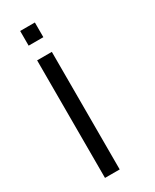

<svg xmlns="http://www.w3.org/2000/svg" viewBox="-213 -888 760 943"><g transform="rotate(-30 166.5 -416.5)"><path d="M83.3 0V-666.7H166.7V0ZM83.3 -750V-833.3H166.7V-750Z"/></g></svg>

Font: Galmuri11 Regular
Style: Regular
Weight: 400
Designer: Minseo Lee (Quiple)
Version: Version 2.356;hotconv 1.1.0;makeotfexe 2.6.0 DEVELOPMENT